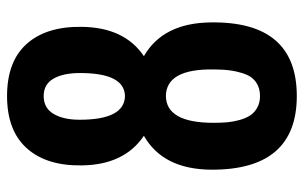

<svg xmlns="http://www.w3.org/2000/svg" viewBox="-180 -679 870 550"><g transform="rotate(-90 255.0 -404.0)"><path d="M254.9 11.2Q42.5 11.2 43.9 -234.9Q45.4 -372.6 141.1 -426.8Q57.6 -482.9 56.2 -605Q54.7 -706.1 105.5 -762.5Q156.2 -818.8 254.9 -818.8Q354 -818.8 404.3 -762.5Q454.6 -706.1 453.1 -605Q451.7 -482.4 369.1 -426.8Q464.4 -372.1 465.8 -234.9Q469.2 11.2 254.9 11.2ZM254.9 -481Q320.8 -482.4 320.8 -609.9Q320.8 -657.7 304.7 -685.8Q288.6 -713.9 254.9 -713.9Q220.7 -713.9 203.9 -685.8Q187 -657.7 187 -610.8Q187 -482.4 254.9 -481ZM254.9 -94.2Q278.3 -94.2 294.4 -105.5Q310.5 -116.7 317.9 -137.2Q325.2 -157.7 328.1 -178.7Q331.1 -199.7 331.1 -227.1Q333 -362.8 254.9 -363.8Q178.2 -362.8 178.2 -227.1Q178.2 -205.6 179.7 -188.2Q181.2 -170.9 186.3 -152.6Q191.4 -134.3 199.5 -122.1Q207.5 -109.9 221.7 -102.1Q235.8 -94.2 254.9 -94.2Z"/></g></svg>

Font: Oswald Medium
Style: Regular
Weight: 500
Designer: Vernon Adams
Foundry: Vernon Adams
Version: Version 4.103